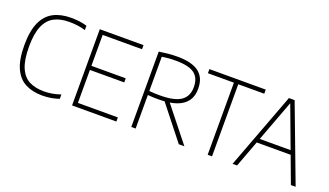

<svg xmlns="http://www.w3.org/2000/svg" viewBox="-61 -1002 2417 1409"><g transform="rotate(20 1148.0 -297.5)"><path d="M300 7Q225.5 7 169.8 -21.2Q114 -49.5 83 -116Q52 -182.5 52 -297Q52 -407.5 82.5 -474.8Q113 -542 170 -572Q227 -602 306.5 -602Q339 -602 371 -598.2Q403 -594.5 431.5 -585.5V-551.5Q398 -561.5 367.5 -565.2Q337 -569 305.5 -569Q236 -569 187.5 -543.8Q139 -518.5 113.5 -459Q88 -399.5 88 -298Q88 -193 113.8 -133.8Q139.5 -74.5 187.2 -50.2Q235 -26 300.5 -26Q333.5 -26 364.2 -31.2Q395 -36.5 431.5 -48.5V-14.5Q403 -4.5 370 1.2Q337 7 300 7Z M532.5 0V-595H874V-563H566.5V-32H878.5V0ZM559 -289.5V-321.5H834.5V-289.5Z M995 0V-588.5Q1026 -593.5 1061 -597.2Q1096 -601 1138 -601Q1250.5 -601 1305.5 -559.2Q1360.5 -517.5 1360.5 -432Q1361.5 -374.5 1334 -335.8Q1306.5 -297 1251.2 -277.8Q1196 -258.5 1114.5 -258.5Q1093 -258.5 1070.5 -259.2Q1048 -260 1029 -262V0ZM1366 0 1144 -281H1186L1409.5 0ZM1113 -289.5Q1226 -289.5 1276.2 -324.5Q1326.5 -359.5 1326.5 -430.5Q1326.5 -503 1282.2 -536Q1238 -569 1136.5 -569Q1104.5 -569 1079.8 -567Q1055 -565 1029 -561V-293Q1053.5 -291 1071.2 -290.2Q1089 -289.5 1113 -289.5Z M1591.5 0V-563H1388.5V-595H1828.5V-563H1625.5V0Z M1786 0 2009.5 -595H2054L2278.5 0H2241.5L2026.5 -576H2036.5L1821 0ZM1886 -208 1895.5 -240H2168.5L2177.5 -208Z"/></g></svg>

Font: Encode Sans SC SemiCondensed Thin
Style: Regular
Weight: 250
Width: 4
Designer: Multiple Designers
Foundry: Impallari Type
Version: Version 3.002